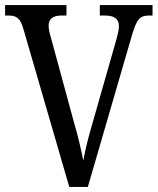

<svg xmlns="http://www.w3.org/2000/svg" viewBox="-20 -734 619 754"><path d="M72 -620 252 0H325L498 -595C517 -660 530 -673 565 -673H579V-714H372V-673H392C429 -673 447 -660 447 -631C447 -616 442 -597 437 -579L346 -260C327 -196 316 -151 307 -103C298 -150 287 -197 269 -259L180 -586C175 -603 171 -619 171 -633C171 -659 187 -673 221 -673H241V-714H0V-673H13C46 -673 60 -662 72 -620Z"/></svg>

Font: Noto Serif Ethiopic Cn
Style: Regular
Weight: 400
Width: 3
Designer: Monotype Design Team
Foundry: Monotype Imaging Inc.
Version: Version 2.102